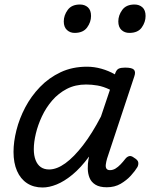

<svg xmlns="http://www.w3.org/2000/svg" viewBox="-20 -815 666 852"><path d="M169 17Q129 17 100 -2Q71 -21 55.5 -56.5Q40 -92 40 -141Q40 -186 53 -237.5Q66 -289 92 -338.5Q118 -388 157.5 -429Q197 -470 249 -494.5Q301 -519 366 -519Q398 -519 430 -510Q462 -501 490 -485L491 -489Q497 -506 507 -510.5Q517 -515 535 -515Q566 -515 574.5 -505.5Q583 -496 576 -476L455 -111Q451 -97 449.5 -85Q448 -73 452.5 -66.5Q457 -60 468 -60Q481 -60 492.5 -67Q504 -74 515 -85.5Q526 -97 536 -110Q543 -119 552.5 -122Q562 -125 575 -115Q592 -105 593.5 -94.5Q595 -84 590 -74Q580 -57 561 -36Q542 -15 515.5 0.5Q489 16 454 16Q422 16 403.5 4.5Q385 -7 377.5 -25.5Q370 -44 369.5 -66Q369 -88 373 -110Q374 -112 374.5 -114.5Q375 -117 375 -120Q338 -70 301.5 -40Q265 -10 231.5 3.5Q198 17 169 17ZM130 -153Q130 -125 138 -104.5Q146 -84 161 -73.5Q176 -63 198 -63Q232 -63 270 -90.5Q308 -118 348.5 -170.5Q389 -223 428 -298L468 -417Q439 -431 413 -435.5Q387 -440 362 -440Q314 -440 276.5 -420.5Q239 -401 211.5 -369Q184 -337 166 -298.5Q148 -260 139 -222Q130 -184 130 -153ZM311 -669Q291 -669 277 -682Q263 -695 263 -720Q263 -747 280.5 -771Q298 -795 335 -795Q356 -795 370 -782.5Q384 -770 384 -744Q384 -717 366.5 -693Q349 -669 311 -669ZM554 -669Q533 -669 519 -682Q505 -695 505 -720Q505 -747 522.5 -771Q540 -795 577 -795Q598 -795 612 -782.5Q626 -770 626 -744Q626 -717 609 -693Q592 -669 554 -669Z"/></svg>

Font: Playwrite NL
Style: Regular
Weight: 400
Designer: Veronika Burian, José Scaglione
Foundry: TypeTogether
Version: Version 1.002